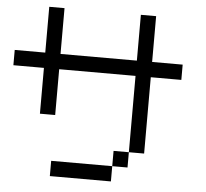

<svg xmlns="http://www.w3.org/2000/svg" viewBox="-60 -981 1119 1044"><g transform="rotate(5 500.0 -458.5)"><path d="M750 -916.7V-666.7H916.7V-583.3H750V-166.7H666.7V-583.3H250V-333.3H166.7V-583.3H0V-666.7H166.7V-916.7H250V-666.7H666.7V-916.7ZM666.7 -166.7V-83.3H583.3V-166.7ZM250 0V-83.3H583.3V0Z"/></g></svg>

Font: Galmuri11 Regular
Style: Regular
Weight: 400
Designer: Minseo Lee (Quiple)
Version: Version 2.356;hotconv 1.1.0;makeotfexe 2.6.0 DEVELOPMENT